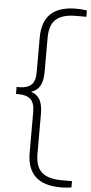

<svg xmlns="http://www.w3.org/2000/svg" viewBox="-67 -855 529 1122"><g transform="rotate(5 198.0 -294.0)"><path d="M333.5 230Q135.5 230 135.5 44V-195Q135.5 -247 112.2 -269Q89 -291 40.5 -291H26V-332H40.5Q89 -332 112.2 -354Q135.5 -376 135.5 -427.5V-632Q135.5 -818 333.5 -818Q369.5 -818 396.5 -813V-776H334.5Q258 -776 219.8 -743.5Q181.5 -711 181.5 -633.5V-436.5Q181.5 -382 165 -352.2Q148.5 -322.5 113 -311.5Q148.5 -300 165 -270.5Q181.5 -241 181.5 -186.5V45.5Q181.5 123 219.8 155.5Q258 188 334.5 188H396.5V225Q369.5 230 333.5 230Z"/></g></svg>

Font: Encode Sans Expanded Expanded ExtraLight
Style: Regular
Weight: 200
Width: 7
Designer: Multiple Designers
Foundry: Impallari Type
Version: Version 3.000; ttfautohint (v1.8.3) -l 8 -r 50 -G 200 -x 14 